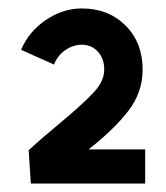

<svg xmlns="http://www.w3.org/2000/svg" viewBox="-20 -864 394 455"><path d="M123 -573Q178 -619 202.5 -645.5Q227 -672 227 -699Q227 -725 212 -741.5Q197 -758 174 -758Q153 -758 134.5 -745Q116 -732 108 -711L30 -746Q48 -789 88.5 -816.5Q129 -844 174 -844Q237 -844 277.5 -803.5Q318 -763 318 -699Q318 -645 284 -601Q250 -557 190 -510H324V-429H53L48 -508Q77 -535 123 -573Z"/></svg>

Font: SUITE Heavy
Style: Regular
Weight: 900
Designer: Sun
Foundry: Sun
Version: Version 2.040